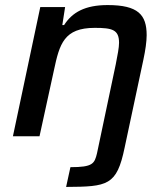

<svg xmlns="http://www.w3.org/2000/svg" viewBox="-20 -538 654 758"><path d="M258 122 241 200C405 199 441 195 472 45L546 -302C554 -339 559 -374 559 -399C559 -480 525 -518 405 -518C315 -518 265 -489 233 -439H226L237 -510H139L31 0H136L193 -261C215 -365 233 -428 354 -428C423 -428 450 -421 450 -369C450 -350 444 -320 437 -284L363 67C353 108 347 122 258 122Z"/></svg>

Font: Saira UNSAM Medium Italic
Style: Regular
Weight: 500
Italic angle: -12°
Designer: Hector Gatti with collaboration of the Omnibus-Type team
Foundry: Omnibus-Type
Version: Version 0.072;PS 000.072;hotconv 1.0.88;makeotf.lib2.5.64775